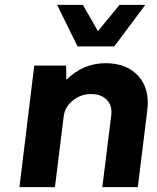

<svg xmlns="http://www.w3.org/2000/svg" viewBox="-20 -770 645 790"><path d="M450 -579H299L215 -750H321L383 -642L472 -750H578ZM414 -510Q502 -510 549.5 -457Q597 -404 586 -316L547 0H401L438 -298Q442 -336 419 -359.5Q396 -383 355 -383Q312 -383 279 -356Q246 -329 242 -290L206 0H60L121 -500H252L253 -442Q323 -510 414 -510Z"/></svg>

Font: Orkney
Style: BoldItalic
Weight: 700
Designer: Samuel Oakes and Alfredo Marco Pradil
Foundry: Alfredo Marco Pradil
Version: 1.0; ttfautohint (v1.5)